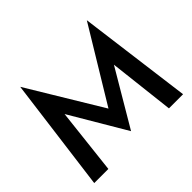

<svg xmlns="http://www.w3.org/2000/svg" viewBox="-165 -954 1172 1172"><g transform="rotate(-45 421.5 -367.5)"><path d="M208 -426 160 0H38L134 -735L421 -260L709 -735L805 0H683L634 -426L421 -65Z"/></g></svg>

Font: Jost* Medium
Style: Regular
Weight: 500
Version: Version 3.7